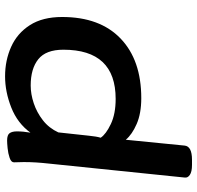

<svg xmlns="http://www.w3.org/2000/svg" viewBox="-30 -540 777 757"><g transform="rotate(-90 358.5 -161.5)"><path d="M87 207Q60 207 47.5 198.5Q35 190 37 178L92 -357Q95 -384 96.5 -407.5Q98 -431 98 -456Q98 -467 97.5 -476Q97 -485 97 -495Q97 -506 114.5 -512Q132 -518 152.5 -520Q173 -522 183 -522Q205 -522 212 -512Q219 -502 219 -483Q219 -459 214 -430Q251 -481 313 -505.5Q375 -530 436 -530Q499 -530 552.5 -506Q606 -482 638 -432Q670 -382 670 -305Q670 -156 585 -74.5Q500 7 350 7Q290 7 248.5 -11Q207 -29 186 -54L163 178Q160 207 107 207ZM347 -94Q541 -94 541 -300Q541 -369 503.5 -399Q466 -429 400 -429Q366 -429 330 -417Q294 -405 263 -381Q232 -357 215 -320L202 -200Q199 -169 194 -153Q208 -132 248 -113Q288 -94 347 -94Z"/></g></svg>

Font: Asap Expanded Expanded SemiBold
Style: Italic
Weight: 600
Width: 7
Italic angle: -6°
Designer: Pablo Cosgaya
Foundry: Omnibus-Type
Version: Version 3.001; ttfautohint (v1.8.4.7-5d5b)